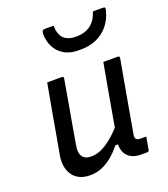

<svg xmlns="http://www.w3.org/2000/svg" viewBox="-147 -908 894 1022"><g transform="rotate(-20 300.0 -396.5)"><path d="M141 -532Q162 -532 182.5 -532Q203 -532 225 -532Q228 -532 230 -530.5Q232 -529 233 -526.5Q234 -524 233 -521Q223 -462 212.5 -402.5Q202 -343 191.5 -284Q181 -225 171 -165Q163 -124 178 -102.5Q193 -81 227 -81Q248 -81 269.5 -88Q291 -95 314.5 -110Q338 -125 364.5 -149.5Q391 -174 421 -209L399 -93H367Q340 -59 311.5 -36Q283 -13 252.5 -1Q222 11 188 11Q154 11 129 -1Q104 -13 89.5 -34.5Q75 -56 70.5 -83Q66 -110 71 -141Q80 -190 88.5 -238.5Q97 -287 105.5 -336Q114 -385 123 -433Q128 -458 132 -482.5Q136 -507 141 -532ZM459 -532Q473 -532 486.5 -532Q500 -532 514 -532Q528 -532 541 -532Q545 -532 547 -530.5Q549 -529 550 -526.5Q551 -524 550 -520Q538 -454 526 -386Q514 -318 502 -251Q490 -184 479 -120Q476 -107 477 -99.5Q478 -92 482 -88Q486 -84 492 -82.5Q498 -81 507 -81Q510 -81 512.5 -81Q515 -81 518 -81Q521 -81 523 -81H538Q535 -63 531.5 -44.5Q528 -26 525 -9Q524 -4 521 -2Q518 0 514 0Q511 0 505 0Q499 0 492 0Q485 0 479 0Q452 0 432 -8.5Q412 -17 400 -32.5Q388 -48 384 -70Q380 -92 386 -120Q395 -171 403.5 -220.5Q412 -270 421 -320Q430 -370 439 -422Q448 -474 459 -532ZM371 -708Q418 -708 450.5 -731Q483 -754 499 -804Q512 -804 527 -804Q542 -804 555 -804Q564 -804 566.5 -800Q569 -796 565 -782Q553 -736 525.5 -703Q498 -670 458.5 -652.5Q419 -635 370 -635H358Q308 -635 274.5 -655.5Q241 -676 224.5 -710Q208 -744 209 -784Q210 -796 213.5 -800Q217 -804 227 -804Q240 -804 251.5 -804Q263 -804 276 -804Q277 -754 300.5 -731Q324 -708 371 -708Z"/></g></svg>

Font: RecMonoLinear Nerd Font Mono
Style: Italic
Weight: 400
Italic angle: -10°
Monospace: yes
Version: Version 1.085; ttfautohint (v1.8.4.7-5d5b);Nerd Fonts 3.2.1